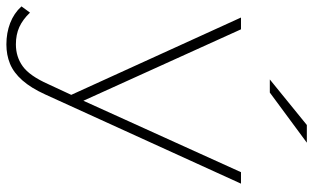

<svg xmlns="http://www.w3.org/2000/svg" viewBox="-234 -554 957 586"><g transform="rotate(90 244.0 -261.5)"><path d="M87 197Q52 197 22 185.5Q-8 174 -29 151L-10 125Q11 147 34 157.5Q57 168 87 168Q125 168 154 147Q183 126 208 70L241 -1L5 -519H41L259 -38L477 -519H512L240 78Q220 122 196.5 148.5Q173 175 146 186Q119 197 87 197ZM194 -607 333 -720H387L234 -607Z"/></g></svg>

Font: Montserrat Thin ExtraLight
Style: Regular
Weight: 250
Version: Version 9.000